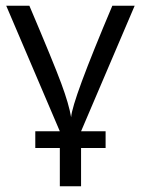

<svg xmlns="http://www.w3.org/2000/svg" viewBox="-20 -465 501 680"><path d="M2 -444.8H84Q169.9 -242.7 197 -169.4Q224.1 -96.2 231.9 -49.8Q235.8 -108.9 377.9 -444.8H457L267.1 0H354V59.1H267.1V194.8H191.9V59.1H105V0H191.9Z"/></svg>

Font: CMU Sans Serif
Style: Medium
Weight: 500
Version: Version 0.7.0